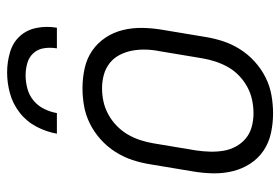

<svg xmlns="http://www.w3.org/2000/svg" viewBox="-144 -636 788 540"><g transform="rotate(-90 250.0 -366.0)"><path d="M201 8Q173 8 145.5 2Q118 -4 96 -19Q74 -34 59.5 -56.5Q45 -79 38.5 -105.5Q32 -132 32.5 -160.5Q33 -189 38 -218L58 -338Q62 -363 70 -387.5Q78 -412 92.5 -435Q107 -458 127.5 -476.5Q148 -495 172 -507Q196 -519 221.5 -523.5Q247 -528 272 -528Q300 -528 327.5 -522Q355 -516 377 -501Q399 -486 414 -463.5Q429 -441 435.5 -414.5Q442 -388 441.5 -359.5Q441 -331 436 -302L416 -182Q412 -157 404 -132.5Q396 -108 381.5 -85Q367 -62 346.5 -43.5Q326 -25 302 -13Q278 -1 252 3.5Q226 8 201 8ZM201 -47Q220 -47 239 -51Q258 -55 275.5 -64.5Q293 -74 307.5 -88Q322 -102 331.5 -119Q341 -136 347 -154.5Q353 -173 356 -191L376 -311Q380 -331 380.5 -350.5Q381 -370 377.5 -388.5Q374 -407 365.5 -423.5Q357 -440 342.5 -451.5Q328 -463 309.5 -468Q291 -473 272 -473Q253 -473 234.5 -469Q216 -465 198.5 -455.5Q181 -446 166.5 -432Q152 -418 142 -401Q132 -384 126 -365.5Q120 -347 117 -329L97 -209Q94 -189 93.5 -169.5Q93 -150 96 -131.5Q99 -113 108 -96.5Q117 -80 131 -68.5Q145 -57 163.5 -52Q182 -47 201 -47ZM144 -600Q149 -629 163.5 -657Q178 -685 203 -704.5Q228 -724 257.5 -732Q287 -740 316 -740Q345 -740 372.5 -732Q400 -724 418 -704.5Q436 -685 441.5 -657Q447 -629 442 -600H384Q387 -618 384.5 -635.5Q382 -653 371 -665.5Q360 -678 343 -683Q326 -688 308 -688Q290 -688 271 -683Q252 -678 237 -665.5Q222 -653 213.5 -635.5Q205 -618 202 -600Z"/></g></svg>

Font: Iosevka Light
Style: Italic
Weight: 300
Italic angle: -9°
Monospace: yes
Designer: Belleve Invis
Foundry: Belleve Invis
Version: Version 32.5.0; ttfautohint (v1.8.4)